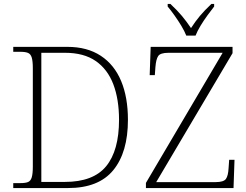

<svg xmlns="http://www.w3.org/2000/svg" viewBox="-20 -951 1246 971"><path d="M47 0V-25H84Q109 -25 122 -30.5Q135 -36 140.5 -54Q146 -72 146 -109V-606Q146 -642 140.5 -660Q135 -678 121.5 -683.5Q108 -689 84 -689H47V-714H321Q421 -714 489.5 -669Q558 -624 592.5 -541.5Q627 -459 627 -345Q627 -181 553 -90.5Q479 0 324 0ZM308 -31Q452 -31 517 -110.5Q582 -190 582 -345Q582 -449 553 -525Q524 -601 464 -642.5Q404 -684 309 -684H189V-31ZM718 0V-26L1106 -684H832Q791 -684 780 -667.5Q769 -651 766 -612L763 -571H737L742 -714H1156V-682L770 -30H1070Q1111 -30 1122.5 -46Q1134 -62 1136 -101L1139 -143H1166L1161 0ZM922 -771Q913 -794 897 -820.5Q881 -847 862.5 -873Q844 -899 828 -918V-931H842Q877 -898 900 -870.5Q923 -843 946 -809Q968 -843 991 -870.5Q1014 -898 1049 -931H1063V-918Q1048 -899 1029 -873Q1010 -847 994 -820.5Q978 -794 969 -771Z"/></svg>

Font: Noto Serif ExtraLight
Style: Regular
Weight: 200
Designer: Monotype Design Team
Foundry: Monotype Imaging Inc.
Version: Version 2.015; ttfautohint (v1.8.4.7-5d5b)